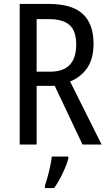

<svg xmlns="http://www.w3.org/2000/svg" viewBox="-20 -734 549 975"><path d="M228 -714Q345 -714 400 -663.5Q455 -613 455 -512Q455 -437 424 -390.5Q393 -344 336 -320L496 0H399L258 -298H166V0H80V-714ZM227 -637H166V-370H235Q367 -370 367 -508Q367 -577 333 -607Q299 -637 227 -637ZM327 71Q318 105 297.5 147.5Q277 190 255 221H208V210Q214 192 221.5 165Q229 138 235 109.5Q241 81 243 61H327Z"/></svg>

Font: Noto Sans Devanagari Condensed
Style: Regular
Weight: 400
Width: 3
Designer: Jelle Bosma - Monotype Design Team
Foundry: Monotype Imaging Inc.
Version: Version 2.004; ttfautohint (v1.8.4.7-5d5b)